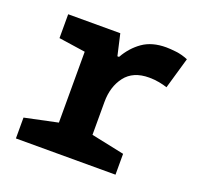

<svg xmlns="http://www.w3.org/2000/svg" viewBox="-103 -667 805 779"><g transform="rotate(20 300.0 -278.0)"><path d="M471 0V-90L328 -120V-262Q328 -328 362 -372.5Q396 -417 465 -417Q488 -417 509 -413Q530 -409 544 -404L583 -539Q557 -550 531 -553Q505 -556 488 -556Q427 -556 387 -528Q347 -500 321 -454H314L293 -546H68V-443L183 -426V-120L41 -90V0Z"/></g></svg>

Font: Noto Sans Mono UI
Style: Bold
Weight: 700
Designer: Monotype Design team
Foundry: Monotype Imaging Inc.
Version: 1.000